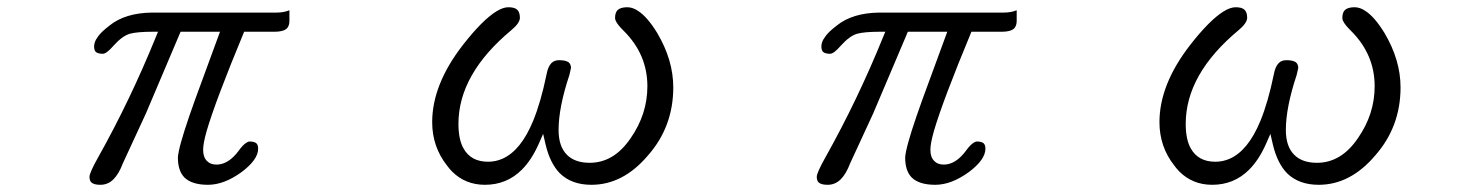

<svg xmlns="http://www.w3.org/2000/svg" viewBox="-20 -497 4040 528"><path d="M775.9 -468.8Q760.7 -462.4 740.2 -462.4H397.5Q324.7 -461.4 281.7 -427.2Q268.6 -417 261.7 -410.4Q254.9 -403.8 250.7 -398.2Q246.6 -392.6 243.7 -387.7Q238.8 -377.9 238.8 -369.1Q238.8 -359.4 243.2 -354.5Q249 -349.1 262.7 -349.1Q272.9 -349.1 292 -371.1Q316.4 -398.4 337.4 -404.3Q357.9 -409.7 399.4 -409.7H414.6L408.7 -395.5Q338.4 -222.2 250 -64.5Q226.1 -22 226.1 -10.7Q226.1 -0.5 231 4.4Q237.8 11.2 255.9 11.2Q276.9 11.2 292 -3.9Q307.1 -19 317.9 -47.9L381.3 -185.1L476.6 -409.7H585L517.6 -226.1Q480 -122.1 471.7 -81.1Q469.2 -68.8 469.2 -63.5Q469.2 -27.3 487.3 -8.8Q507.8 11.2 552 11.2Q596.2 11.2 644.5 -23.9Q689.9 -58.1 689.9 -87.9Q689.9 -97.7 685.5 -102.5Q679.7 -107.9 666 -107.9Q663.6 -107.9 659.2 -105.5Q648.9 -100.1 635.3 -81.1Q629.9 -73.7 623 -66.9Q600.6 -44.4 575.2 -44.4Q558.6 -44.4 549.3 -54.2Q538.6 -64.5 538.6 -85Q538.6 -102.5 548.3 -136.7Q572.3 -219.2 651.4 -409.7H735.4Q759.3 -409.7 769 -418.9Q775.9 -426.3 775.9 -439.5Z M1313.5 11.2Q1373.5 11.2 1415 -30.3Q1441.9 -57.1 1461.4 -101.1L1473.6 -128.9L1480.5 -99.1Q1492.7 -47.9 1519.5 -20.5Q1551.8 11.2 1606.4 11.2Q1693.4 11.2 1761.7 -69.3Q1831.5 -148.4 1831.5 -256.8Q1831.5 -332 1787.1 -406.7Q1760.7 -449.7 1735.8 -466.3Q1720.2 -477.1 1705.1 -477.1Q1686.5 -477.1 1678.2 -469.2Q1671.4 -461.9 1671.4 -447.3Q1671.4 -439.5 1682.1 -426.3Q1687 -420.4 1695.8 -411.6Q1760.3 -347.2 1760.3 -259.8Q1760.3 -183.1 1714.4 -117.2Q1668.5 -49.3 1601.6 -49.3Q1561 -49.3 1539.1 -71.3Q1516.1 -94.2 1516.1 -139.6Q1516.1 -201.7 1545.9 -291L1550.3 -310.5Q1549.8 -321.3 1543 -326.2Q1534.7 -331.5 1517.6 -331.5Q1504.4 -331.5 1496.6 -323.7Q1486.8 -314 1482.9 -292Q1467.3 -216.3 1446.3 -165Q1412.6 -83 1361.8 -60.5Q1342.8 -52.2 1322.3 -52.2Q1275.4 -52.2 1254.9 -88.4Q1240.7 -113.3 1240.7 -156.2Q1240.7 -293 1386.2 -414.1Q1409.7 -433.6 1409.7 -448.2Q1409.7 -462.9 1402.6 -470Q1395.5 -477.1 1377.9 -477.1Q1349.1 -477.1 1302.7 -430.7Q1279.3 -407.2 1252.4 -372.6Q1168.5 -264.2 1168.5 -161.1Q1168.5 -93.3 1209.5 -41.5Q1216.3 -32.2 1223.1 -25.4Q1259.8 11.2 1313.5 11.2Z M2775.9 -468.8Q2760.7 -462.4 2740.2 -462.4H2397.5Q2324.7 -461.4 2281.7 -427.2Q2268.6 -417 2261.7 -410.4Q2254.9 -403.8 2250.7 -398.2Q2246.6 -392.6 2243.7 -387.7Q2238.8 -377.9 2238.8 -369.1Q2238.8 -359.4 2243.2 -354.5Q2249 -349.1 2262.7 -349.1Q2272.9 -349.1 2292 -371.1Q2316.4 -398.4 2337.4 -404.3Q2357.9 -409.7 2399.4 -409.7H2414.6L2408.7 -395.5Q2338.4 -222.2 2250 -64.5Q2226.1 -22 2226.1 -10.7Q2226.1 -0.5 2231 4.4Q2237.8 11.2 2255.9 11.2Q2276.9 11.2 2292 -3.9Q2307.1 -19 2317.9 -47.9L2381.3 -185.1L2476.6 -409.7H2585L2517.6 -226.1Q2480 -122.1 2471.7 -81.1Q2469.2 -68.8 2469.2 -63.5Q2469.2 -27.3 2487.3 -8.8Q2507.8 11.2 2552 11.2Q2596.2 11.2 2644.5 -23.9Q2689.9 -58.1 2689.9 -87.9Q2689.9 -97.7 2685.5 -102.5Q2679.7 -107.9 2666 -107.9Q2663.6 -107.9 2659.2 -105.5Q2648.9 -100.1 2635.3 -81.1Q2629.9 -73.7 2623 -66.9Q2600.6 -44.4 2575.2 -44.4Q2558.6 -44.4 2549.3 -54.2Q2538.6 -64.5 2538.6 -85Q2538.6 -102.5 2548.3 -136.7Q2572.3 -219.2 2651.4 -409.7H2735.4Q2759.3 -409.7 2769 -418.9Q2775.9 -426.3 2775.9 -439.5Z M3313.5 11.2Q3373.5 11.2 3415 -30.3Q3441.9 -57.1 3461.4 -101.1L3473.6 -128.9L3480.5 -99.1Q3492.7 -47.9 3519.5 -20.5Q3551.8 11.2 3606.4 11.2Q3693.4 11.2 3761.7 -69.3Q3831.5 -148.4 3831.5 -256.8Q3831.5 -332 3787.1 -406.7Q3760.7 -449.7 3735.8 -466.3Q3720.2 -477.1 3705.1 -477.1Q3686.5 -477.1 3678.2 -469.2Q3671.4 -461.9 3671.4 -447.3Q3671.4 -439.5 3682.1 -426.3Q3687 -420.4 3695.8 -411.6Q3760.3 -347.2 3760.3 -259.8Q3760.3 -183.1 3714.4 -117.2Q3668.5 -49.3 3601.6 -49.3Q3561 -49.3 3539.1 -71.3Q3516.1 -94.2 3516.1 -139.6Q3516.1 -201.7 3545.9 -291L3550.3 -310.5Q3549.8 -321.3 3543 -326.2Q3534.7 -331.5 3517.6 -331.5Q3504.4 -331.5 3496.6 -323.7Q3486.8 -314 3482.9 -292Q3467.3 -216.3 3446.3 -165Q3412.6 -83 3361.8 -60.5Q3342.8 -52.2 3322.3 -52.2Q3275.4 -52.2 3254.9 -88.4Q3240.7 -113.3 3240.7 -156.2Q3240.7 -293 3386.2 -414.1Q3409.7 -433.6 3409.7 -448.2Q3409.7 -462.9 3402.6 -470Q3395.5 -477.1 3377.9 -477.1Q3349.1 -477.1 3302.7 -430.7Q3279.3 -407.2 3252.4 -372.6Q3168.5 -264.2 3168.5 -161.1Q3168.5 -93.3 3209.5 -41.5Q3216.3 -32.2 3223.1 -25.4Q3259.8 11.2 3313.5 11.2Z"/></svg>

Font: YuPearl-ExtraLight
Style: ExtraLight
Weight: 200
Designer: Max Yao
Foundry: Max-Everyday
Version: Version 1.011; ttfautohint (v1.8.3)